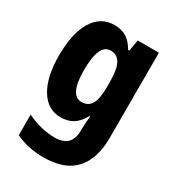

<svg xmlns="http://www.w3.org/2000/svg" viewBox="-190 -670 930 1021"><g transform="rotate(30 274.5 -159.5)"><path d="M213 -559Q254 -559 284.5 -541Q315 -523 340 -480H347L359 -549H489V-27Q489 102 426.5 171Q364 240 233 240Q138 240 63 203V77Q109 99 152 109Q195 119 235 119Q284 119 310.5 94Q337 69 337 10V3Q337 -35 342 -72H337Q313 -28 281.5 -9Q250 10 208 10Q127 10 81.5 -65Q36 -140 36 -271Q36 -408 82.5 -483.5Q129 -559 213 -559ZM262 -431Q190 -431 190 -270Q190 -116 263 -116Q303 -116 322 -148Q341 -180 341 -254V-278Q341 -360 322 -395.5Q303 -431 262 -431Z"/></g></svg>

Font: Noto Sans Gujarati UI Condensed ExtraBold
Style: Regular
Weight: 800
Width: 3
Designer: Jelle Bosma - Monotype Design Team, Universal Thirst
Foundry: Monotype Imaging Inc.
Version: Version 2.106; ttfautohint (v1.8.4.7-5d5b)